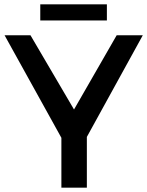

<svg xmlns="http://www.w3.org/2000/svg" viewBox="-20 -862 677 882"><path d="M471 -842V-768H165V-842ZM636 -700 379 -233V0H262V-229L1 -700H120L320 -359L516 -700Z"/></svg>

Font: Montserrat-Arabic
Style: Regular
Weight: 400
Designer: Mohamed Gaber
Foundry: Kief Type Foundry
Version: Version 5.008;PS 005.008;hotconv 1.0.88;makeotf.lib2.5.64775